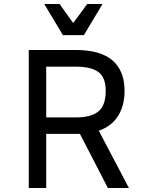

<svg xmlns="http://www.w3.org/2000/svg" viewBox="-20 -948 740 968"><path d="M524 0 383 -273H373H213V0H125V-696H361Q486 -696 547 -643.5Q608 -591 608 -490Q608 -415 575 -363Q542 -311 478 -289L630 0ZM513 -490Q513 -557 476.5 -584.5Q440 -612 361 -612H213V-356H362Q440 -356 476.5 -386.5Q513 -417 513 -490ZM280 -928 349 -832 420 -928H497L403 -771H297L203 -928Z"/></svg>

Font: AmikoRegular
Style: Regular
Weight: 400
Designer: Pablo Impallari, Rodrigo Fuenzalida, Andres Torresi
Foundry: Impallari Type
Version: Version 1.000; ttfautohint (v1.3)